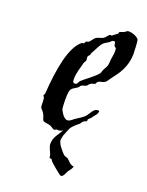

<svg xmlns="http://www.w3.org/2000/svg" viewBox="-118 -483 548 716"><g transform="rotate(20 156.5 -125.5)"><path d="M247 122C232 122 223 106 215 101C210 98 204 98 200 95C196 92 181 75 180 72C179 73 167 55 167 46C167 39 170 33 171 25C171 27 181 0 183 -4C190 -17 203 -27 214 -36C217 -39 219 -44 222 -47C226 -51 236 -52 236 -55C236 -56 236 -59 236 -60C236 -63 246 -69 247 -72C254 -84 265 -89 266 -105C263 -106 261 -106 259 -106C244 -106 235 -83 229 -76C221 -65 204 -55 196 -50C185 -44 177 -32 165 -32C149 -32 135 -62 134 -65C133 -71 132 -86 132 -102C132 -152 139 -145 160 -160C165 -163 166 -168 170 -171C176 -174 184 -175 189 -178C194 -181 194 -185 200 -189C205 -193 212 -192 218 -196C219 -197 220 -202 222 -204C227 -209 234 -209 240 -211C255 -215 256 -223 269 -240C290 -267 311 -296 313 -346C313 -359 311 -401 309 -404C305 -411 289 -421 269 -422C260 -422 260 -418 254 -415C248 -411 240 -410 236 -408C234 -406 235 -402 233 -400C226 -396 214 -385 213 -385C212 -385 210 -386 208 -386C203 -386 194 -371 189 -368C180 -362 167 -362 160 -356C154 -353 146 -338 141 -335C139 -333 133 -333 130 -331C129 -330 128 -325 127 -324C124 -321 119 -323 116 -320C77 -287 61 -200 54 -98C54 -95 50 -90 50 -91C50 -86 53 -85 54 -83C58 -72 55 -51 58 -43C59 -40 67 -34 72 -25C78 -15 79 -3 83 1C88 5 104 5 112 8C118 10 126 18 132 18C135 18 137 14 140 14C150 14 155 16 164 8C152 32 136 44 136 73C136 82 145 101 148 107C151 114 151 122 151 122C152 124 157 123 160 124C162 126 163 131 166 133C166 134 209 171 213 171C223 171 227 157 232 147C239 138 245 131 247 122ZM244 -346C244 -342 245 -338 245 -335C245 -320 240 -304 240 -291C239 -273 237 -273 229 -258C225 -252 224 -243 222 -240C207 -220 176 -201 160 -185C155 -181 156 -170 145 -170C135 -170 136 -179 136 -187C136 -208 144 -232 149 -251C150 -257 156 -262 156 -267C156 -271 155 -275 155 -278C155 -287 163 -288 163 -292C163 -293 163 -295 163 -297C164 -295 182 -334 189 -342C194 -349 205 -354 214 -360C216 -361 221 -369 228 -369C237 -369 233 -359 236 -353C237 -352 243 -347 244 -346Z"/></g></svg>

Font: Jim Nightshade
Style: Regular
Weight: 400
Designer: Astigmatic (AOETI)
Foundry: Astigmatic (AOETI)
Version: Version 1.000